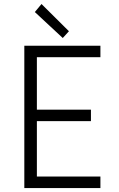

<svg xmlns="http://www.w3.org/2000/svg" viewBox="-20 -951 602 971"><path d="M103 -719.7H487.8V-661.6H166.5V-396.5H439.9V-338.4H166.5V-58.1H487.8V0H103ZM156.2 -890.1 189.9 -930.7 328.6 -793 297.4 -758.8Z"/></svg>

Font: Reddit Mono Light
Style: Regular
Weight: 300
Monospace: yes
Designer: Stephen Hutchings
Foundry: Reddit
Version: Version 1.011